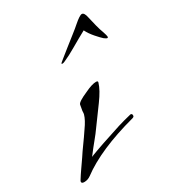

<svg xmlns="http://www.w3.org/2000/svg" viewBox="-136 -547 561 621"><g transform="rotate(-30 144.0 -236.5)"><path d="M-1 1Q-11 1 -11 -5Q-11 -8 -8 -12Q0 -25 10.5 -40Q21 -55 32 -71Q43 -88 56.5 -106.5Q70 -125 84 -146Q102 -171 107 -189Q108 -193 108 -197.5Q108 -202 109 -206L112 -223Q114 -232 151 -248Q178 -261 193 -261Q201 -261 199 -255Q192 -231 167 -197L118 -130Q109 -117 94.5 -99.5Q80 -82 61 -57Q63 -58 69.5 -60.5Q76 -63 87 -67Q98 -71 114 -76.5Q130 -82 152 -89Q166 -94 187 -100.5Q208 -107 237 -114Q243 -114 243 -108V-106Q243 -102 237 -100Q98 -63 23 -7Q12 1 -1 1ZM129 -366Q126 -366 126 -368Q126 -369 138.5 -379Q151 -389 168.5 -403Q186 -417 204 -431Q222 -445 232 -454Q255 -474 263 -474Q272 -474 276 -454Q280 -436 284.5 -418.5Q289 -401 294 -388Q299 -373 299 -369Q299 -365 296 -365Q293 -365 285 -371Q277 -378 263.5 -393.5Q250 -409 242 -425Q216 -411 187 -394Q158 -377 139 -369Q133 -366 129 -366Z"/></g></svg>

Font: Whisper
Style: Regular
Weight: 400
Designer: Robert E. Leuschke
Foundry: Robert E. Leuschke
Version: Version 1.010; ttfautohint (v1.8.4.7-5d5b)